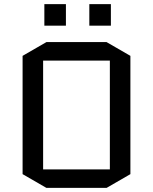

<svg xmlns="http://www.w3.org/2000/svg" viewBox="-20 -910 745 935"><path d="M615 -62 499 5H206L90 -62V-638L206 -705H499L615 -638ZM190 -615V-85H515V-615ZM196 -785V-890H301V-785ZM415 -785V-890H520V-785Z"/></svg>

Font: Quantico
Style: Regular
Weight: 400
Designer: Matt Desmond
Foundry: MADtype
Version: Version 2.002